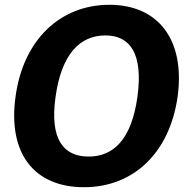

<svg xmlns="http://www.w3.org/2000/svg" viewBox="-20 -772 778 802"><path d="M331 10C538 10 689 -134 722 -369C754 -606 641 -752 437 -752C231 -752 77 -605 45 -369C12 -133 121 10 331 10ZM350 -118C246 -118 187 -189 212 -367C237 -549 316 -624 420 -624C523 -624 579 -549 554 -367C529 -188 453 -118 350 -118Z"/></svg>

Font: Cheyenne Sans
Style: Bold Italic
Weight: 700
Italic angle: -8.13011°
Designer: The Public Sans project authors (U.S. Web Design System), Libre Franklin designed by Pablo Impallari and Rodrigo Fuenzal
Foundry: The Cheyenne Sans Project Authors
Version: Version 2.007